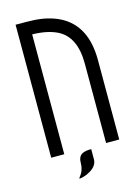

<svg xmlns="http://www.w3.org/2000/svg" viewBox="-129 -790 721 1005"><g transform="rotate(-15 232.0 -287.5)"><path d="M427.2 0.5H356V-430.2Q356 -575.2 264.6 -621.1Q210.9 -647.5 129.4 -648.9V0.5H58.6V-720.2Q120.6 -720.2 154.8 -718.8Q235.8 -714.8 296.9 -684.1Q427.2 -617.2 427.2 -430.2ZM172.9 145Q172.9 140.6 178.7 133.8Q201.2 106.4 201.2 65.4Q201.2 29.3 227.5 18.1Q243.2 11.2 272.5 11.2V65.4Q272.5 102.1 231.4 125.5Q214.8 135.3 198.2 140.1Q181.6 145 172.9 145Z"/></g></svg>

Font: Greenwashing Machine
Style: Regular
Weight: 400
Designer: Tup Wanders
Foundry: Free font, DO NOT SELL
Version: Version 1.00;August 10, 2023;FontCreator 11.5.0.2430 64-bit